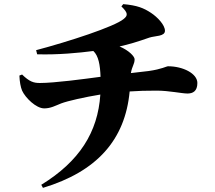

<svg xmlns="http://www.w3.org/2000/svg" viewBox="-20 -837 1040 930"><path d="M74 -471C75 -441 80 -415 87 -398C103 -363 155 -312 194 -312C226 -312 248 -325 276 -336C307 -348 392 -367 466 -379C454 -196 364 -55 180 58L188 73C449 -6 586 -159 608 -394C649 -397 688 -398 739 -398C799 -398 861 -384 888 -384C914 -384 936 -395 936 -435C936 -481 866 -516 794 -516C786 -516 764 -502 700 -493L614 -483C620 -518 632 -526 632 -550C632 -563 606 -592 559 -612C604 -622 644 -634 704 -655C732 -664 779 -660 779 -688C779 -716 743 -754 711 -775C676 -798 645 -811 577 -817L568 -806C601 -774 600 -762 579 -745C535 -708 314 -636 155 -594L160 -574C262 -571 363 -581 432 -590C457 -567 465 -523 467 -465C385 -454 244 -435 173 -435C143 -435 123 -441 87 -476Z"/></svg>

Font: Noto Serif SC Black
Style: Regular
Weight: 900
Designer: Ryoko NISHIZUKA 西塚涼子 (kana & ideographs); Frank Grießhammer (Latin, Greek & Cyrillic); Wenlong ZHANG 张文龙 (bopomofo); San
Foundry: Adobe
Version: Version 2.001;hotconv 1.1.0;makeotfexe 2.6.0